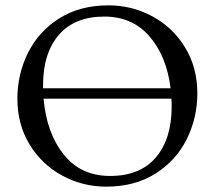

<svg xmlns="http://www.w3.org/2000/svg" viewBox="-20 -684 803 718"><path d="M718 -335Q718 -243 678 -163Q638 -83 561 -34.5Q484 14 377 14Q289 14 212.5 -27.5Q136 -69 90.5 -144Q45 -219 45 -315Q45 -407 85 -487Q125 -567 202 -615.5Q279 -664 386 -664Q474 -664 550.5 -622.5Q627 -581 672.5 -506Q718 -431 718 -335ZM141 -365V-354H618Q603 -474 539 -548Q475 -622 370 -622Q259 -622 200 -553.5Q141 -485 141 -365ZM622 -286Q622 -305 621 -315H143Q154 -187 218 -106.5Q282 -26 392 -26Q504 -26 563 -95.5Q622 -165 622 -286Z"/></svg>

Font: EB Garamond
Style: Regular
Weight: 400
Designer: Georg Duffner and Octavio Pardo
Foundry: Georg Duffner
Version: Version 1.000; ttfautohint (v1.6)